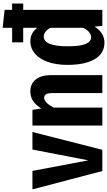

<svg xmlns="http://www.w3.org/2000/svg" viewBox="300 -1098 812 1456"><g transform="rotate(-90 706.0 -370.0)"><path d="M298 0H137L-2 -530H138L218 -106L300 -530H433Z M864 -395V0H728V-380Q728 -413 719 -427Q710 -441 692 -441Q656 -441 618 -369V0H482V-530H601L611 -463Q637 -504 668 -525Q699 -546 741 -546Q798 -546 831 -505Q864 -464 864 -395Z M1407 -684V-600H1359V0H1238L1232 -59Q1185 16 1111 16Q1029 16 985.5 -57.5Q942 -131 942 -265Q942 -350 964.5 -413.5Q987 -477 1028 -511.5Q1069 -546 1121 -546Q1183 -546 1223 -494V-600H1113V-684H1223V-756L1359 -741V-684ZM1223 -143V-396Q1208 -420 1192 -432Q1176 -444 1157 -444Q1083 -444 1083 -265Q1083 -166 1101 -125.5Q1119 -85 1152 -85Q1191 -85 1223 -143Z"/></g></svg>

Font: Fira Sans Compressed SemiBold
Style: Regular
Weight: 600
Width: 1
Designer: bBox Type GmbH & Carrois Corporate GbR & Edenspiekermann AG
Foundry: bBox Type GmbH & Carrois Corporate GbR & Edenspiekermann AG
Version: Version 4.301